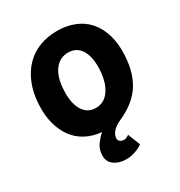

<svg xmlns="http://www.w3.org/2000/svg" viewBox="-203 -803 1099 1171"><g transform="rotate(-30 346.0 -217.0)"><path d="M230 130Q232 89 255 58.5Q278 28 300 10Q238 4 190 -21.5Q142 -47 110 -90.5Q78 -134 62 -193.5Q46 -253 50 -328Q54 -408 79.5 -470.5Q105 -533 146.5 -575.5Q188 -618 244.5 -640Q301 -662 369 -662Q436 -662 491 -640Q546 -618 583.5 -575Q621 -532 639.5 -470Q658 -408 654 -328Q650 -258 633 -205.5Q616 -153 587 -114Q558 -75 518 -46.5Q478 -18 428 4Q392 21 374.5 42.5Q357 64 356 84Q355 102 367 110Q379 118 394 118Q403 118 412.5 113.5Q422 109 429 104L463 190Q441 207 408.5 217.5Q376 228 347 228Q296 228 261.5 202.5Q227 177 230 130ZM342 -136Q401 -136 437 -187.5Q473 -239 478 -328Q482 -417 451.5 -465.5Q421 -514 362 -514Q303 -514 266.5 -465.5Q230 -417 226 -328Q221 -239 252 -187.5Q283 -136 342 -136Z"/></g></svg>

Font: Kilde Sans Black
Style: Regular
Weight: 900
Italic angle: -3°
Designer: Paul D. Hunt
Foundry: Adobe Systems Incorporated
Version: Version 1.050;PS Version 1.000;hotconv 1.0.70;makeotf.lib2.5